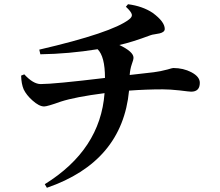

<svg xmlns="http://www.w3.org/2000/svg" viewBox="-20 -823 1040 909"><path d="M586 -803Q655 -794 703 -762Q760 -720 760 -686Q760 -671 736 -665L714 -661Q699 -659 692 -656Q604 -623 545 -610Q612 -578 612 -550Q612 -540 604 -519Q596 -496 594 -468Q679 -477 708 -481Q744 -486 773 -494Q796 -501 800 -501Q848 -501 886 -481Q926 -460 926 -431Q926 -389 885 -389Q877 -389 830 -395Q784 -400 751 -400Q672 -400 591 -394Q559 -57 202 66L192 49Q455 -114 475 -382Q336 -364 268 -342Q204 -319 189 -319Q165 -319 133 -348Q105 -373 92 -400Q81 -426 80 -465L95 -471Q137 -425 173 -425Q236 -425 477 -454Q477 -556 442 -590Q306 -568 171 -566L166 -588Q510 -668 591 -731Q607 -743 604 -755Q601 -768 576 -791Z"/></svg>

Font: Source Han Serif JP
Style: Bold
Weight: 700
Designer: Ryoko NISHIZUKA  (kana & ideographs); Frank Grießhammer (Latin, Greek & Cyrillic); Wenlong ZHANG  (bopomofo); Sandoll Co
Foundry: Adobe Systems Incorporated
Version: Version 1.000;PS 1;hotconv 16.6.53;makeotf.lib2.5.65590